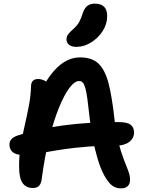

<svg xmlns="http://www.w3.org/2000/svg" viewBox="-20 -1027 793 1057"><path d="M645 10Q617 10 596 -6.5Q575 -23 553 -63Q534 -98 518 -151Q502 -204 491 -263Q480 -322 474 -374Q467 -438 461.5 -479Q456 -520 450 -541.5Q444 -563 436 -572Q428 -581 416 -581Q391 -581 362.5 -543.5Q334 -506 305 -435Q276 -364 251 -265Q226 -166 210 -44Q207 -17 195.5 -4.5Q184 8 161 8Q124 8 104.5 -19Q85 -46 85 -112Q85 -173 94.5 -229Q104 -285 116.5 -338.5Q129 -392 139 -445Q149 -498 151 -553Q151 -571 160.5 -581.5Q170 -592 190 -592Q208 -592 226.5 -582.5Q245 -573 260 -550L209 -533Q251 -617 304.5 -664Q358 -711 421 -711Q487 -711 523 -676Q559 -641 578 -566.5Q597 -492 610 -373Q618 -297 632 -243Q646 -189 661 -151Q676 -113 686 -86.5Q696 -60 696 -38Q696 -15 683.5 -2.5Q671 10 645 10ZM108 -174Q68 -174 50 -189.5Q32 -205 32 -231Q32 -249 43.5 -261.5Q55 -274 80 -282Q186 -317 324 -336Q462 -355 630 -355Q681 -355 699.5 -340Q718 -325 718 -298Q718 -266 691 -245.5Q664 -225 617 -225Q528 -225 460 -219.5Q392 -214 339.5 -206.5Q287 -199 246 -191.5Q205 -184 171.5 -179Q138 -174 108 -174ZM401 -769Q374 -769 360 -780.5Q346 -792 346 -810Q346 -826 355 -838Q364 -850 381 -865Q405 -886 415.5 -905Q426 -924 435 -953Q446 -985 462.5 -996Q479 -1007 502 -1007Q536 -1007 553 -990Q570 -973 570 -939Q570 -894 545 -855.5Q520 -817 481 -793Q442 -769 401 -769Z"/></svg>

Font: Shantell Sans SemiBold
Style: Regular
Weight: 600
Designer: Stephen Nixon, Anya Danilova, Shantell Martin
Foundry: Arrow Type
Version: Version 1.011;[c5ecc13dd]